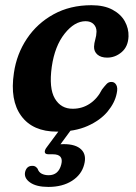

<svg xmlns="http://www.w3.org/2000/svg" viewBox="-20 -494 521 738"><path d="M309 -412.5Q266.5 -412.5 228.5 -364.8Q190.5 -317 179 -237.5Q167.5 -154.5 191 -115Q214.5 -75.5 260 -76Q296 -76 325.2 -95.5Q354.5 -115 372 -150Q382 -163 389.8 -171.2Q397.5 -179.5 409 -179Q420.5 -179 427 -167.5Q433.5 -156 428.5 -134.5Q421.5 -99 393.5 -65.2Q365.5 -31.5 316.8 -9.8Q268 12 199 12Q106 12 61.8 -48.2Q17.5 -108.5 33.5 -214Q44 -286.5 83.5 -345.5Q123 -404.5 186.2 -439.2Q249.5 -474 331.5 -474Q380 -474 412.2 -456.8Q444.5 -439.5 459.8 -412Q475 -384.5 474 -354Q472.5 -315 447.8 -293.8Q423 -272.5 392 -272.5Q368 -272.5 354.5 -284.2Q341 -296 341.5 -314.5Q342 -328 346.2 -342.2Q350.5 -356.5 351 -372.5Q351 -390 339.8 -401.2Q328.5 -412.5 309 -412.5ZM218.5 -7.5H262.5L212.5 60.5Q218 60 225 60Q271.5 60 292.5 80.8Q313.5 101.5 303.5 138.5Q293.5 177.5 256.8 201Q220 224.5 166 224.5Q120 224.5 95.8 207.5Q71.5 190.5 76.5 167Q82.5 143.5 103.5 143.5Q111 143 116 146.2Q121 149.5 124.5 154.5Q129 168 140.5 173.8Q152 179.5 167 179.5Q205 179.5 215.5 138Q225.5 99 183 99H166.5Q153.5 99 152.2 91Q151 83 160 71.5Z"/></svg>

Font: Fraunces 9pt S050 SemiBold
Style: Italic
Weight: 600
Italic angle: -16°
Version: Version 1.000; ttfautohint (v1.8.3)